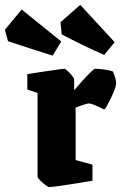

<svg xmlns="http://www.w3.org/2000/svg" viewBox="-97 -755 496 787"><path d="M105 12Q101 12 89.5 3.5Q78 -5 67.5 -15.5Q57 -26 57 -30V-374L15 -388V-451Q15 -451 36 -454.5Q57 -458 85 -462Q113 -466 137 -469.5Q161 -473 167 -473Q171 -473 180.5 -464Q190 -455 198.5 -444.5Q207 -434 207 -430V-385Q222 -403 240.5 -423.5Q259 -444 274 -458.5Q289 -473 292 -473Q313 -473 334.5 -469.5Q356 -466 366 -462Q368 -457 373.5 -441.5Q379 -426 379 -412Q379 -405 372.5 -387.5Q366 -370 357 -351.5Q348 -333 340.5 -319.5Q333 -306 330 -306Q329 -307 316.5 -313Q304 -319 289.5 -325Q275 -331 266 -331Q263 -331 251.5 -327.5Q240 -324 228.5 -320Q217 -316 213 -314V-99L282 -80V-14Q282 -14 266 -11.5Q250 -9 225.5 -5Q201 -1 175 3Q149 7 129.5 9.5Q110 12 105 12ZM330 -530Q290 -547 241 -571Q192 -595 156 -614L151 -664L232 -735L373 -582ZM119 -527Q78 -540 26 -556.5Q-26 -573 -64 -586L-77 -633L-8 -716L154 -585Z"/></svg>

Font: Grenze Gotisch Black
Style: Regular
Weight: 900
Designer: Renata Polastri
Foundry: Omnibus-Type
Version: Version 1.001